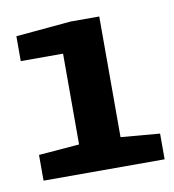

<svg xmlns="http://www.w3.org/2000/svg" viewBox="-52 -764 414 456"><g transform="rotate(-10 155.0 -536.5)"><path d="M18 -356V-418L116 -426V-645H14V-705L147 -717H216V-426L310 -418V-356Z"/></g></svg>

Font: Faustina
Style: Bold
Weight: 700
Designer: Alfonso Garcia
Foundry: http://www.omnibus-type.com
Version: Version 1.200